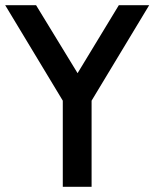

<svg xmlns="http://www.w3.org/2000/svg" viewBox="-30 -720 595 740"><path d="M-10 -700 212 -332V0H323V-332L545 -700H428L269 -438L109 -700Z"/></svg>

Font: Mint Spirit
Style: Bold
Weight: 700
Designer: HARENDAL Hirwen
Foundry: Arkandis Digital Foundry.
Version: Version 1.004;FFEdit